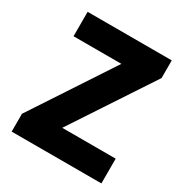

<svg xmlns="http://www.w3.org/2000/svg" viewBox="-172 -876 963 1008"><g transform="rotate(30 309.5 -372.0)"><path d="M39 -108 360 -596H70V-744H580V-637L259 -150H583V0H39Z"/></g></svg>

Font: Source Han Sans CN Heavy
Style: Bold
Weight: 900
Designer: Ryoko NISHIZUKA (kana & ideographs); Paul D. Hunt (Latin, Greek & Cyrillic); Wenlong ZHANG (bopomofo); Sandoll Communica
Foundry: Adobe Systems Incorporated
Version: Version 1.000;PS 1;hotconv 1.0.78;makeotf.lib2.5.61930